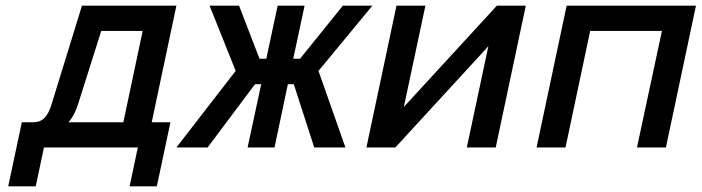

<svg xmlns="http://www.w3.org/2000/svg" viewBox="-20 -520 2474 677"><path d="M97 -89H57L9 137H106L135 0H466L437 137H533L581 -89H515L602 -500H269L163 -156C149 -108 130 -89 97 -89ZM222 -89C237 -107 248 -129 256 -155L337 -411H483L415 -89Z M959 -500 919 -313H895L823 -500H719L811 -270L602 0H712L879 -223H901L853 0H948L995 -223H1016L1088 0H1198L1103 -270L1293 -500H1189L1038 -313H1014L1054 -500Z M1272 0H1374L1702 -357L1626 0H1728L1834 -500H1732L1404 -143L1480 -500H1378Z M1872 0H1974L2061 -411H2314L2226 0H2328L2434 -500H1978Z"/></svg>

Font: LT Wave Mono Medium
Style: Italic
Weight: 500
Designer: Daniel Lyons
Version: Version 2.5 (Glyphs App)